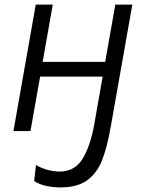

<svg xmlns="http://www.w3.org/2000/svg" viewBox="-20 -570 640 835"><path d="M128.5 217.5 136.5 147.5Q159.5 161.5 187 168.8Q214.5 176 239.5 176Q304.5 176 338.5 121.5Q372.5 67 389.5 -27L426.5 -237H154.5L112.5 0H38.5L135.5 -550H209.5L165.5 -301H437.5L481.5 -550H555.5L462 -21Q446 71 423.8 127.2Q401.5 183.5 358.8 214.2Q316 245 243.5 245Q209 245 179 238Q149 231 128.5 217.5Z"/></svg>

Font: JuliaMono Italic
Style: Regular
Weight: 400
Italic angle: -9°
Monospace: yes
Designer: cormullion
Foundry: corm
Version: Version 0.049; ttfautohint (v1.8.4)